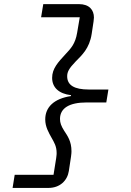

<svg xmlns="http://www.w3.org/2000/svg" viewBox="-20 -780 640 938"><path d="M365.4 -759.9H191.4L180.8 -695.7H369.7L356.9 -620.4C348 -565.7 326 -543 299.7 -514.9C264.2 -476.2 234.7 -445.3 234.7 -399.9C234.7 -353 267 -322.1 327.1 -315L326.7 -310.7C242.9 -297.9 201 -256 201 -196.7C201 -160.2 218 -132.1 231.9 -106.9C244.3 -84.5 256.7 -66.1 256.7 -32C256.7 -23.1 256 -11.7 241.5 73.9H51.8L41.5 138.1H216.6C272.7 138.1 309.3 102.3 316.4 55C327.8 -16 329.2 -29.8 329.2 -40.8C329.2 -90.6 309.7 -116.1 293 -142C279.1 -164.1 273.1 -180 273.1 -198.9C273.1 -251.8 318.9 -279.5 403.1 -279.5H499.3L509.6 -342.7H413.4C343.8 -342.7 308.2 -363.3 308.2 -407.3C308.2 -427.9 316.1 -445 350.1 -480.1C379.3 -509.9 416.9 -542.6 427.9 -614.3C437.9 -678.6 438.9 -686.4 438.9 -694.2C438.9 -731.5 416.2 -759.9 365.4 -759.9Z"/></svg>

Font: Margiela Mono Italic Text It
Style: Regular
Weight: 400
Designer: Mike Abbink, Paul van der Laan, Pieter van Rosmalen
Foundry: Bold Monday
Version: Version 2.003 2021